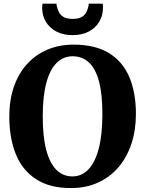

<svg xmlns="http://www.w3.org/2000/svg" viewBox="-20 -990 773 1022"><path d="M361.5 11Q246 12 172.2 -36Q98.5 -84 64 -170Q29.5 -256 29.5 -369.5Q29.5 -457 53.8 -527.5Q78 -598 123.2 -648.2Q168.5 -698.5 231.8 -725.5Q295 -752.5 373 -752.5Q488.5 -752 561.5 -706.5Q634.5 -661 669 -578.2Q703.5 -495.5 703.5 -383.5Q703.5 -296 679.2 -223.8Q655 -151.5 610 -99.2Q565 -47 502 -18.2Q439 10.5 361.5 11ZM365.5 -51Q415 -51 450.8 -88.5Q486.5 -126 505.8 -200Q525 -274 525 -382.5Q525 -490.5 506.5 -558.2Q488 -626 452.5 -658.2Q417 -690.5 367 -690.5Q317.5 -690.5 281.8 -655.5Q246 -620.5 226.8 -549.5Q207.5 -478.5 207.5 -370Q207.5 -262.5 226.2 -191.8Q245 -121 280.2 -86Q315.5 -51 365.5 -51ZM366.5 -803Q316.5 -803 280.2 -822Q244 -841 224.2 -873.8Q204.5 -906.5 204.5 -947Q204.5 -953.5 205 -959.2Q205.5 -965 206.5 -970.5H280.5Q280.5 -968 281 -964.8Q281.5 -961.5 282 -958Q285.5 -944 292.5 -928Q299.5 -912 316.5 -900.8Q333.5 -889.5 366.5 -889.5Q399.5 -889.5 416.5 -900.5Q433.5 -911.5 440.8 -927.5Q448 -943.5 451 -958Q452 -961.5 452 -964.8Q452 -968 452 -970.5H526.5Q527.5 -965 527.8 -959.5Q528 -954 528 -947.5Q528 -907 508.2 -874Q488.5 -841 452.2 -822Q416 -803 366.5 -803Z"/></svg>

Font: Merriweather 24pt ExtraBold
Style: Regular
Weight: 800
Version: Version 2.100